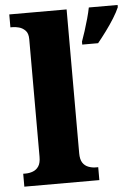

<svg xmlns="http://www.w3.org/2000/svg" viewBox="-54 -802 605 844"><g transform="rotate(-5 248.5 -380.0)"><path d="M19 0V-57H30Q47 -57 62.5 -63Q78 -69 87.5 -83.5Q97 -98 97 -125V-644Q97 -670 84.5 -682.5Q72 -695 56.5 -699Q41 -703 30 -703H19V-760H272V-125Q272 -98 281.5 -83.5Q291 -69 307 -63Q323 -57 339 -57H350V0ZM327 -613Q334 -632 342.5 -658.5Q351 -685 358.5 -712Q366 -739 370 -760H497V-750Q488 -729 471.5 -702.5Q455 -676 435 -649Q415 -622 397 -600H327Z"/></g></svg>

Font: Noto Serif Gujarati ExtraBold
Style: Regular
Weight: 800
Version: Version 2.102